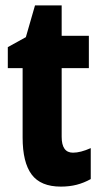

<svg xmlns="http://www.w3.org/2000/svg" viewBox="-20 -683 374 713"><path d="M251 -116Q279 -116 317 -133V-18Q292 -4 265 3Q238 10 206 10Q131 10 97.5 -35Q64 -80 64 -172V-430H9V-508L76 -545L110 -663H209V-550H310V-430H209V-175Q209 -116 251 -116Z"/></svg>

Font: Noto Sans Thai ExtCond ExtBd
Style: Regular
Weight: 800
Width: 2
Designer: Monotype Design Team
Foundry: Monotype Imaging Inc.
Version: Version 2.002; ttfautohint (v1.8.4.7-5d5b)